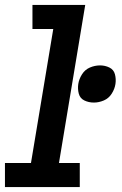

<svg xmlns="http://www.w3.org/2000/svg" viewBox="-39 -755 491 775"><path d="M-19 0H283V-97H199L305 -735H92V-638H176L86 -97H-19ZM340 -341Q360 -341 380 -349.5Q400 -358 412 -377Q424 -396 427 -416Q430 -436 425 -455Q420 -474 402.5 -482.5Q385 -491 365 -491Q344 -491 324 -482.5Q304 -474 292 -455Q280 -436 277 -416Q274 -396 279 -377Q284 -358 301.5 -349.5Q319 -341 340 -341Z"/></svg>

Font: Iosevka Sparkle SmBdObl
Style: Regular
Weight: 600
Italic angle: -9°
Designer: Belleve Invis
Foundry: Belleve Invis
Version: Version 4.5.0; ttfautohint (v1.8.3)